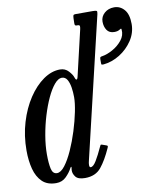

<svg xmlns="http://www.w3.org/2000/svg" viewBox="-89 -850 782 930"><g transform="rotate(-10 302.0 -385.0)"><path d="M386.5 -114.5Q361.5 -58.5 333.8 -24.2Q306 10 254.5 10Q220.5 10 208.2 -5.5Q196 -21 196.5 -38Q196.5 -41.5 197 -43.8Q197.5 -46 198 -50Q198.5 -55.5 196.8 -55.5Q195 -55.5 192 -50Q181.5 -29.5 161.8 -9.8Q142 10 112.5 10Q69 10 44 -14.2Q19 -38.5 8.2 -79.2Q-2.5 -120 -2.5 -170Q-2.5 -243 17 -308Q36.5 -373 69.5 -422.8Q102.5 -472.5 143 -500.8Q183.5 -529 225 -529Q250.5 -529 267 -510.8Q283.5 -492.5 287 -480.5Q291 -467.5 295.5 -467Q300 -466.5 303 -479L355.5 -703.5Q357.5 -712 357.2 -718.5Q357 -725 346 -725H342Q335.5 -725 333.8 -728.5Q332 -732 332.5 -740L333 -762Q333.5 -772 335.2 -776Q337 -780 345 -780H430Q445.5 -780 449.5 -777.5Q453.5 -775 450.5 -762L286.5 -69Q283.5 -58 283.5 -48.5Q283.5 -37 290 -37Q303 -37 318.2 -62.2Q333.5 -87.5 351.5 -127Q354.5 -133.5 355.8 -135.2Q357 -137 364 -134.5L381 -128.5Q388 -126.5 388.8 -123.8Q389.5 -121 386.5 -114.5ZM269.5 -385Q269.5 -409.5 265.8 -433.2Q262 -457 252.8 -472.5Q243.5 -488 226.5 -488Q209 -488 190 -465.5Q171 -443 153.5 -405.2Q136 -367.5 122 -321.2Q108 -275 99.8 -226.5Q91.5 -178 91.5 -135Q91.5 -91 97.5 -64Q103.5 -37 124.5 -37Q143.5 -37 163.8 -63.5Q184 -90 203 -132.2Q222 -174.5 237 -222.2Q252 -270 260.8 -313.5Q269.5 -357 269.5 -385ZM468.5 -721Q468.5 -746 487.8 -763Q507 -780 535.5 -780Q565 -780 585.2 -756.8Q605.5 -733.5 605.5 -686Q605.5 -642.5 580.8 -605.2Q556 -568 517.8 -544.2Q479.5 -520.5 438 -516.5Q432.5 -516 429.5 -516.8Q426.5 -517.5 426.5 -524V-545.5Q426.5 -552.5 430 -554.5Q433.5 -556.5 439 -557Q462 -560.5 489.8 -575.8Q517.5 -591 536.8 -615Q556 -639 553 -667.5Q552.5 -673.5 549.2 -672Q546 -670.5 542 -668Q532.5 -662 516.5 -662Q492 -662 480.2 -679.2Q468.5 -696.5 468.5 -721Z"/></g></svg>

Font: Besley* Condensed
Style: Italic
Weight: 400
Width: 3
Italic angle: -13°
Designer: Owen Earl
Foundry: indestructible type*
Version: Version 3.000; ttfautohint (v1.8.3)